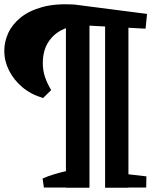

<svg xmlns="http://www.w3.org/2000/svg" viewBox="-20 -711 731 897"><path d="M181 -253Q124 -270 84 -304Q44 -338 22 -382Q0 -426 0 -473Q0 -516 18.5 -556.5Q37 -597 76.5 -629Q116 -661 177.5 -678Q239 -695 326 -690L667 -646L660 -577L383 -592Q326 -596 279.5 -576Q233 -556 206.5 -515.5Q180 -475 180 -417Q180 -382 190 -352Q200 -322 219 -290ZM185 165 179 123Q203 112 233.5 103Q264 94 286.5 89Q309 84 309 84V165ZM523 165 526 97 664 113 663 165ZM288 166V-609H398V166ZM471 166V-609H580V166Z"/></svg>

Font: Eczar
Style: Bold
Weight: 700
Designer: Vaibhav Singh
Foundry: Rosetta Type Foundry
Version: Version 2.000